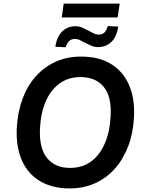

<svg xmlns="http://www.w3.org/2000/svg" viewBox="-20 -1046 811 1076"><path d="M370 10Q275 10 206 -30Q137 -70 103 -146.5Q69 -223 74 -328Q79 -418 106 -491.5Q133 -565 180.5 -618Q228 -671 292 -700Q356 -729 435 -729Q532 -729 599.5 -689Q667 -649 701.5 -573.5Q736 -498 731 -392Q727 -302 699 -228Q671 -154 624 -101Q577 -48 512.5 -19Q448 10 370 10ZM372 -105Q442 -105 491 -141.5Q540 -178 568 -243.5Q596 -309 600 -396Q606 -505 561 -559.5Q516 -614 431 -614Q363 -614 313.5 -578Q264 -542 236 -477Q208 -412 204 -324Q199 -215 244 -160Q289 -105 372 -105ZM326 -948 337 -1026H651L639 -948ZM529 -782Q508 -782 489 -791Q470 -800 453 -808Q439 -816 426.5 -822Q414 -828 401 -828Q380 -828 368 -816.5Q356 -805 348 -781L290 -784Q296 -822 311 -847Q326 -872 349 -885.5Q372 -899 403 -899Q425 -899 443.5 -890Q462 -881 478 -873Q493 -865 506 -858.5Q519 -852 532 -852Q554 -852 565.5 -864Q577 -876 584 -900L643 -897Q634 -840 604 -811Q574 -782 529 -782Z"/></svg>

Font: Nunitoga
Style: Bold Italic
Weight: 700
Italic angle: -9°
Designer: Vernon Adams
Foundry: Vernon Adams
Version: Version 1.0